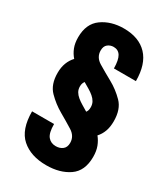

<svg xmlns="http://www.w3.org/2000/svg" viewBox="-187 -822 794 915"><g transform="rotate(30 210.5 -365.0)"><path d="M396.4 -332.6Q396.4 -398.2 361.7 -433.4Q327 -468.6 284.9 -491.7Q242.8 -514.8 208.1 -535.8Q173.4 -556.8 173.4 -593.8Q173.4 -617.4 187.2 -628.4Q201 -639.4 219.2 -639.4Q245 -639.4 257.8 -618.3Q270.6 -597.2 271 -551H392Q392 -644.2 346.6 -692.1Q301.2 -740 217.8 -740Q147.6 -740 98.3 -704.8Q49 -669.6 49 -594.4Q49 -562.4 58.4 -538.4Q67.8 -514.4 84.4 -495.6Q67.6 -478 58.3 -453.8Q49 -429.6 49 -398.6Q49 -335 83.3 -300.3Q117.6 -265.6 158.5 -242.2Q199.4 -218.8 233.7 -197.4Q268 -176 268 -139.2Q268 -114.8 252.8 -103.1Q237.6 -91.4 215.6 -91.4Q188.4 -91.4 172.4 -110.6Q156.4 -129.8 156.4 -179H35.4Q35.4 -79 85.9 -34.5Q136.4 10 221.4 10Q296.6 10 346.5 -24.5Q396.4 -59 396.4 -136.2Q396.4 -168.6 387.2 -192.6Q378 -216.6 362.6 -235.4Q379 -253.2 387.7 -277Q396.4 -300.8 396.4 -332.6ZM268 -335.4Q268 -325.6 266.1 -319Q264.2 -312.4 259.6 -306.4Q242.8 -316.6 227.7 -325.6Q212.6 -334.6 200.2 -344.8Q187.8 -355 180.6 -367.3Q173.4 -379.6 173.4 -396.2Q173.4 -406 175.9 -412.9Q178.4 -419.8 182.6 -425.2Q199.4 -415.4 214.4 -406.5Q229.4 -397.6 241.6 -387.3Q253.8 -377 260.9 -364.4Q268 -351.8 268 -335.4Z"/></g></svg>

Font: Secuela Light
Style: Regular
Weight: 300
Designer: Fernando Haro
Foundry: deFharo
Version: Version 1.708